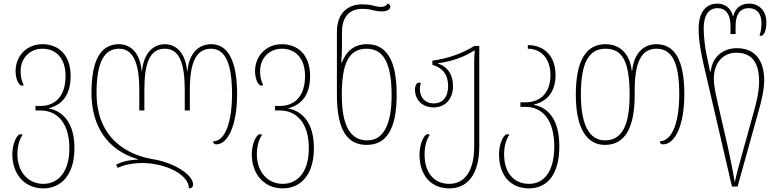

<svg xmlns="http://www.w3.org/2000/svg" viewBox="-20 -790 4292 1060"><path d="M219 250C318 250 391 175 391 28C391 -109 330 -175 251 -191V-193C330 -213 370 -275 370 -370C370 -487 303 -546 214 -546C124 -546 66 -477 66 -398C66 -349 86 -317 101 -317C105 -317 108 -318 111 -320C97 -348 94 -371 94 -398C94 -469 145 -521 214 -521C288 -521 342 -470 342 -370C342 -265 290 -205 203 -205H176V-180H204C297 -180 363 -109 363 28C363 155 305 225 219 225C134 225 76 157 76 61C76 20 86 -19 105 -46C102 -48 99 -49 94 -49C71 -49 48 8 48 61C48 175 119 250 219 250Z M1146 -546C1082 -546 1024 -502 1015 -398H1013C1003 -503 949 -546 890 -546C830 -546 774 -502 764 -398H762C753 -503 697 -546 637 -546C538 -546 485 -462 485 -277C485 -97 570 39 742 89V91C689 93 650 104 621 119L630 137C657 123 707 110 764 110C891 110 1023 172 1023 250C1037 250 1046 242 1046 229C1046 174 941 108 825 89C695 68 513 -17 513 -277C513 -438 551 -521 637 -521C716 -521 749 -441 749 -292V-180H777V-292C777 -443 807 -521 890 -521C969 -521 1000 -444 1000 -292V-180H1028V-292C1028 -440 1060 -521 1145 -521C1224 -521 1261 -439 1261 -270C1261 -124 1226 -10 1157 -10C1157 -2 1161 7 1174 7C1238 7 1289 -98 1289 -270C1289 -461 1235 -546 1146 -546Z M1541 250C1640 250 1713 175 1713 28C1713 -109 1652 -175 1573 -191V-193C1652 -213 1692 -275 1692 -370C1692 -487 1625 -546 1536 -546C1446 -546 1388 -477 1388 -398C1388 -349 1408 -317 1423 -317C1427 -317 1430 -318 1433 -320C1419 -348 1416 -371 1416 -398C1416 -469 1467 -521 1536 -521C1610 -521 1664 -470 1664 -370C1664 -265 1612 -205 1525 -205H1498V-180H1526C1619 -180 1685 -109 1685 28C1685 155 1627 225 1541 225C1456 225 1398 157 1398 61C1398 20 1408 -19 1427 -46C1424 -48 1421 -49 1416 -49C1393 -49 1370 8 1370 61C1370 175 1441 250 1541 250Z M2004 10C2108 10 2170 -68 2170 -267C2170 -468 2108 -546 2006 -546C1934 -546 1892 -507 1868 -446H1864C1867 -479 1868 -513 1868 -546V-613C1868 -707 1919 -741 1979 -741C2004 -741 2020 -739 2037 -734C2053 -730 2068 -727 2087 -727C2117 -727 2135 -738 2135 -754C2135 -764 2125 -769 2118 -770C2116 -761 2104 -752 2084 -752C2070 -752 2053 -755 2036 -760C2021 -764 2000 -766 1979 -766C1905 -766 1840 -723 1840 -613V-266C1840 -68 1900 10 2004 10ZM2008 -15C1915 -15 1867 -94 1867 -265C1867 -432 1901 -521 2004 -521C2094 -521 2142 -447 2142 -265C2142 -92 2091 -15 2008 -15Z M2461 250C2559 250 2626 175 2626 18V-536H2598C2533 -495 2456 -468 2367 -455V-432C2424 -416 2454 -377 2454 -316C2454 -255 2425 -219 2374 -219C2329 -219 2298 -250 2298 -299C2298 -310 2300 -320 2303 -332C2300 -333 2297 -334 2294 -334C2280 -334 2271 -317 2271 -296C2271 -239 2311 -197 2374 -197C2432 -197 2481 -237 2481 -315C2481 -371 2457 -420 2398 -439V-441C2475 -451 2542 -475 2598 -511H2601C2599 -489 2598 -468 2598 -446V18C2598 155 2545 225 2460 225C2373 225 2324 159 2324 63C2324 20 2334 -19 2353 -46C2350 -48 2347 -49 2342 -49C2319 -49 2296 8 2296 63C2296 177 2358 250 2461 250Z M2901 250C2999 250 3068 175 3068 18C3068 -129 3007 -196 2928 -211V-213C3007 -231 3047 -291 3047 -375C3047 -486 2980 -541 2894 -541V-521C2965 -521 3019 -469 3019 -375C3019 -281 2967 -225 2880 -225H2853V-200H2881C2974 -200 3040 -129 3040 18C3040 155 2985 225 2901 225C2811 225 2763 157 2763 61C2763 20 2773 -19 2792 -46C2789 -48 2786 -49 2781 -49C2758 -49 2735 8 2735 61C2735 175 2795 250 2901 250Z M3320 10C3425 10 3484 -75 3484 -267V-292C3484 -440 3518 -521 3604 -521C3693 -521 3730 -439 3730 -270C3730 -124 3695 -12 3623 -10C3623 -2 3627 7 3640 7C3707 7 3758 -98 3758 -270C3758 -461 3704 -546 3604 -546C3535 -546 3480 -499 3470 -398H3468C3457 -499 3397 -546 3323 -546C3214 -546 3159 -453 3159 -267C3159 -77 3222 10 3320 10ZM3320 -15C3232 -15 3187 -104 3187 -267C3187 -436 3226 -521 3323 -521C3419 -521 3456 -445 3456 -267C3456 -107 3419 -15 3320 -15Z M4021 240H4052L4170 -184C4183 -229 4199 -296 4199 -346C4199 -460 4146 -524 4048 -524C3977 -524 3913 -481 3904 -396H3900L3881 -486C3871 -534 3865 -592 3865 -633C3865 -695 3885 -745 3942 -745C3984 -745 4013 -715 4013 -645V-602H4041V-645C4041 -715 4069 -745 4114 -745C4157 -745 4184 -716 4184 -663C4184 -626 4177 -605 4173 -594C4175 -593 4179 -592 4181 -592C4195 -592 4211 -615 4211 -666C4211 -732 4170 -770 4116 -770C4077 -770 4041 -752 4028 -701H4026C4015 -752 3974 -770 3941 -770C3873 -770 3837 -717 3837 -631C3837 -566 3851 -490 3868 -419ZM4037 217C4030 174 4013 88 4000 29L3946 -206C3936 -253 3921 -308 3921 -357C3921 -435 3965 -499 4046 -499C4141 -499 4171 -430 4171 -340C4171 -282 4155 -219 4139 -163L4086 28C4059 125 4045 174 4037 217Z"/></svg>

Font: Noto Serif Georgian Condensed Thin
Style: Regular
Weight: 100
Width: 3
Designer: Monotype Design Team, Akaki Razmadze
Foundry: Google LLC
Version: Version 2.003